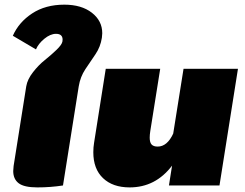

<svg xmlns="http://www.w3.org/2000/svg" viewBox="-20 -795 1052 823"><path d="M35 -641.7Q60.8 -700 117.9 -737.5Q175 -775 255.8 -775Q329.2 -775 373.8 -740.4Q418.3 -705.8 418.3 -652.5Q418.3 -646.7 416.7 -633.3Q410.8 -594.2 389.2 -562.5Q367.5 -530.8 345.8 -498.3Q324.2 -465.8 317.5 -425L250 0Q196.7 8.3 140 8.3Q83.3 8.3 60 -9.6Q36.7 -27.5 36.7 -61.7Q36.7 -68.3 38.3 -83.3L92.5 -425Q97.5 -455 121.7 -485.8Q145.8 -516.7 172.5 -537.9Q199.2 -559.2 222.1 -581.2Q245 -603.3 247.5 -616.7Q248.3 -619.2 248.3 -625Q248.3 -650 220 -650Q195.8 -650 170 -628.8Q144.2 -607.5 134.2 -583.3Z M1000 -500 920.8 0H704.2L717.5 -85Q646.7 8.3 535.8 8.3Q463.3 8.3 421.7 -31.3Q380 -70.8 380 -142.5Q380 -164.2 383.3 -183.3L433.3 -500H666.7L624.2 -233.3Q621.7 -217.5 621.7 -205Q621.7 -184.2 630 -175.4Q638.3 -166.7 655.8 -166.7Q696.7 -166.7 722.5 -222.5L766.7 -500Z"/></svg>

Font: BoonTook
Style: Italic
Weight: 400
Italic angle: -9°
Designer: Sungsit Sawaiwan
Foundry: FontUni
Version: Version 3.0